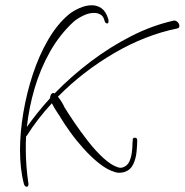

<svg xmlns="http://www.w3.org/2000/svg" viewBox="-20 -615 701 729"><path d="M71 84Q56 28 56 -45Q56 -112 68.5 -186.5Q81 -261 104.5 -332.5Q128 -404 162.5 -463.5Q197 -523 241 -560Q257 -573 281 -584Q305 -595 329 -595Q349 -595 365.5 -583.5Q382 -572 391 -543Q392 -540 392 -534Q392 -526 387 -526Q380 -526 377 -536Q373 -553 362 -559.5Q351 -566 337 -566Q316 -566 293.5 -554.5Q271 -543 259 -532Q206 -483 169.5 -418Q133 -353 111.5 -280Q90 -207 82 -133Q121 -188 170 -242Q170 -249 173 -255Q176 -261 182 -262Q185 -262 187 -260Q250 -325 324 -381Q398 -437 478.5 -478Q559 -519 641 -537Q649 -537 655 -530.5Q661 -524 661 -517Q661 -508 653 -507Q531 -482 413 -413Q295 -344 200 -248Q208 -238 215.5 -225.5Q223 -213 224 -209Q238 -186 262 -150.5Q286 -115 314.5 -78.5Q343 -42 372.5 -15Q402 12 427 20Q430 21 432.5 21.5Q435 22 438 22Q442 22 448 20Q464 14 471 -1.5Q478 -17 480.5 -35.5Q483 -54 483 -70Q483 -74 483.5 -77Q484 -80 484 -83V-85Q484 -91 490 -92H492Q501 -92 501 -83Q501 -64 498.5 -38.5Q496 -13 486 8.5Q476 30 453 38Q443 41 432 41Q424 41 415 38Q386 29 356 5Q326 -19 298 -50Q270 -81 247 -113Q224 -145 209 -170V-171Q209 -170 206 -176V-175Q201 -182 192 -196.5Q183 -211 177 -223Q150 -194 126 -163Q102 -132 82 -100L79 -97Q78 -84 78 -71Q78 -58 78 -45Q78 -15 80.5 16.5Q83 48 87 76Q88 79 88 84Q88 94 82 94Q74 94 71 84Z"/></svg>

Font: Fuggles
Style: Regular
Weight: 400
Designer: Rob Leuschke
Foundry: Robert E. Leuschke
Version: Version 1.100; ttfautohint (v1.8.3)